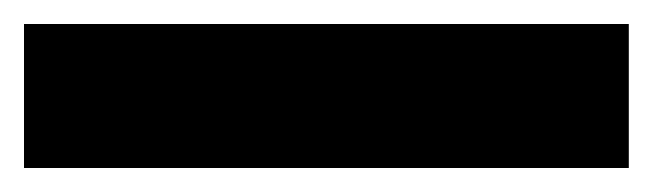

<svg xmlns="http://www.w3.org/2000/svg" viewBox="-22 45 544 160"><path d="M502 185V65H-2V185Z"/></svg>

Font: Noto Sans Armenian Condensed Black
Style: Regular
Weight: 900
Width: 3
Designer: Monotype Design Team
Foundry: Monotype Imaging Inc.
Version: Version 2.008